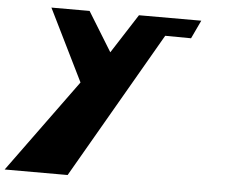

<svg xmlns="http://www.w3.org/2000/svg" viewBox="-87 -478 1058 887"><g transform="rotate(5 442.0 -34.0)"><path d="M651 -332 771 -331 811 -416H522L405 -234L293 -416H116L280 -83L-34 348H258Z"/></g></svg>

Font: Hussar Milosc
Style: Bold
Weight: 700
Foundry: Cannot Into Space Fonts
Version: Version 1.02